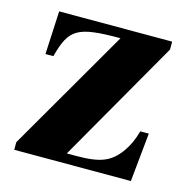

<svg xmlns="http://www.w3.org/2000/svg" viewBox="-77 -535 597 609"><g transform="rotate(15 222.0 -230.5)"><path d="M420 -160H392C383 -128 375 -112 361 -91C328 -45 295 -32 214 -32H185L416 -435V-461H45L38 -319H64C89 -414 113 -429 255 -429L21 -25V0H404Z"/></g></svg>

Font: XITS Math
Style: Bold
Weight: 700
Designer: MicroPress Inc., with final additions and corrections provided by Coen Hoffman, Elsevier (retired)
Version: Version 1.302